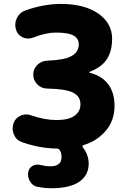

<svg xmlns="http://www.w3.org/2000/svg" viewBox="-20 -785 642 1001"><path d="M442.4 68.4Q442.4 128.9 393.1 162.6Q343.8 196.3 249 196.3Q212.9 196.3 177.7 189.5Q152.3 185.5 137.7 163.1Q126 144.5 126 124Q126 118.2 127 113.3Q129.9 91.8 149.4 80.1Q162.1 73.2 175.8 73.2Q183.6 73.2 191.4 75.2Q217.8 82 242.2 82Q300.8 82 300.8 34.2Q300.8 10.7 291 -2.9Q286.1 -10.7 275.4 -10.7Q185.5 -11.7 94.7 -43.9Q65.4 -53.7 52.7 -83Q45.9 -99.6 45.9 -115.2Q45.9 -128.9 50.8 -142.6Q59.6 -169.9 86.9 -181.6Q101.6 -188.5 117.2 -188.5Q129.9 -188.5 142.6 -183.6Q212.9 -159.2 274.4 -159.2Q336.9 -159.2 368.2 -181.2Q399.4 -203.1 399.4 -242.2Q399.4 -284.2 357.4 -303.7Q320.3 -321.3 226.6 -323.2Q196.3 -323.2 174.8 -344.7Q153.3 -366.2 153.3 -396Q153.3 -425.8 174.8 -446.8Q196.3 -467.8 226.6 -468.8Q310.5 -471.7 347.7 -490.2Q390.6 -510.7 390.6 -553.7Q390.6 -584 363.8 -599.6Q336.9 -615.2 270.5 -615.2Q219.7 -615.2 152.3 -588.9Q138.7 -584 127 -584Q112.3 -584 97.7 -590.8Q71.3 -602.5 63.5 -630.9Q59.6 -642.6 59.6 -655.3Q59.6 -672.9 68.4 -691.4Q82 -719.7 112.3 -730.5Q205.1 -763.7 294.9 -764.6Q419.9 -764.6 492.2 -714.4Q564.5 -664.1 564.5 -583Q564.5 -509.8 529.3 -465.8Q502 -431.6 447.3 -410.2Q445.3 -410.2 445.8 -407.7Q446.3 -405.3 448.2 -405.3Q502 -392.6 535.2 -356.4Q577.1 -310.5 577.1 -234.4Q577.1 -153.3 528.3 -99.6Q483.4 -48.8 415 -28.3Q411.1 -27.3 410.2 -23.9Q409.2 -20.5 411.1 -17.6Q442.4 21.5 442.4 68.4Z"/></svg>

Font: Gen Jyuu GothicX Heavy
Style: Bold
Weight: 900
Designer: [Source Han Sans]
Ryoko NISHIZUKA  (kana & ideographs); Paul D. Hunt (Latin, Greek & Cyrillic); Wenlong ZHANG  (bopomofo
Version: Version 1.002.20150607